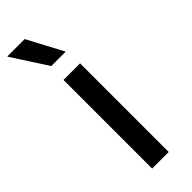

<svg xmlns="http://www.w3.org/2000/svg" viewBox="-237 -714 733 733"><g transform="rotate(-45 129.5 -347.0)"><path d="M85.5 0V-478.5H175V0ZM91 -693.5 167 -550.5V-549H90L-2.5 -692V-693.5Z"/></g></svg>

Font: Anek Gujarati Expanded
Style: Regular
Weight: 400
Width: 7
Designer: Mrunmayee Ghaisas (Gujarati), Yesha Goshar (Latin)
Foundry: Ek Type
Version: Version 1.003